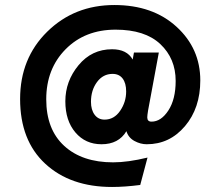

<svg xmlns="http://www.w3.org/2000/svg" viewBox="-20 -732 877 764"><path d="M426 12Q260 12 160 -80.5Q60 -173 60 -338Q60 -500 168 -606Q276 -712 435 -712Q588 -712 682.5 -625.5Q777 -539 777 -412Q777 -302 716 -230Q655 -158 564 -158Q539 -158 515 -171Q491 -184 483 -210Q452 -158 384 -158Q320 -158 280 -205Q240 -252 240 -329Q240 -409 292.5 -472.5Q345 -536 426 -536Q485 -536 508 -495L513 -523H612L579 -345Q566 -280 566 -265Q566 -248 583 -248Q621 -248 650 -292.5Q679 -337 679 -410Q679 -499 618 -556.5Q557 -614 440 -614Q318 -614 241 -536Q164 -458 164 -337Q164 -217 235.5 -151.5Q307 -86 430 -86Q489 -86 567 -105L538 4Q476 12 426 12ZM396 -256Q434 -256 458 -291Q482 -326 482 -368Q482 -401 468 -419.5Q454 -438 428 -438Q390 -438 366 -405.5Q342 -373 342 -327Q342 -295 356.5 -275.5Q371 -256 396 -256Z"/></svg>

Font: OVRPSS Recut ExtraBold
Style: Regular
Weight: 800
Designer: Giant Group
Foundry: Giant Group
Version: Version 1.001;hotconv 1.0.109;makeotfexe 2.5.65596